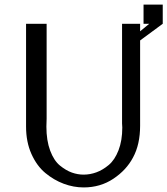

<svg xmlns="http://www.w3.org/2000/svg" viewBox="-20 -798 732 840"><path d="M94 -244V-694H184V-279Q184 -273 183.5 -261.5Q183 -250 183 -244Q183 -183 199.5 -139Q216 -95 242.5 -73.5Q269 -52 294.5 -43Q320 -34 346 -34Q374 -34 401.5 -44Q429 -54 455.5 -76Q482 -98 498.5 -140.5Q515 -183 515 -240Q515 -243 514.5 -249Q514 -255 514 -258V-694H593V-661L633 -694H608V-778H692V-694L593 -621V-248Q593 -166 562 -109Q533 -54 476 -16Q419 22 346 22Q302 22 259 6Q216 -10 178.5 -41Q141 -72 117.5 -124.5Q94 -177 94 -244Z"/></svg>

Font: CMU Sans Serif
Style: Medium
Weight: 500
Version: Version 0.7.0